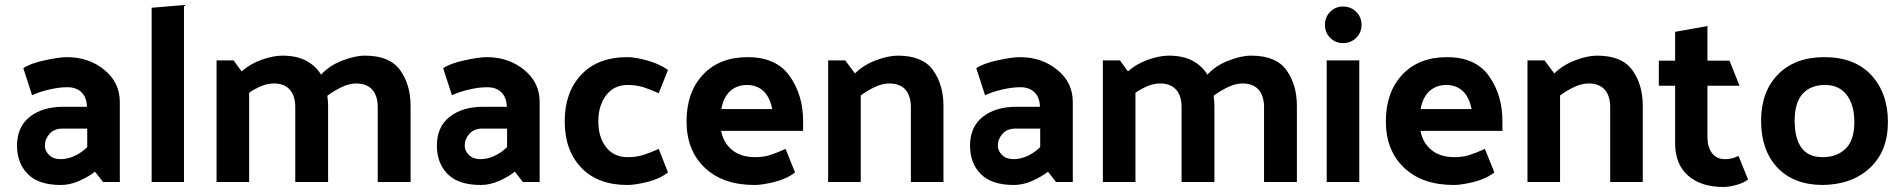

<svg xmlns="http://www.w3.org/2000/svg" viewBox="-20 -726 7594 766"><path d="M159 -145Q159 -124 176 -107.5Q193 -91 221 -91Q248 -91 275.5 -103Q303 -115 328 -139V-213H230Q196 -213 177.5 -192Q159 -171 159 -145ZM223 12Q134 12 91 -31.5Q48 -75 48 -145Q48 -220 99 -260Q150 -300 232 -300H327Q326 -337 305.5 -357.5Q285 -378 249 -378Q215 -378 175 -368.5Q135 -359 108 -346L73 -454Q101 -473 158.5 -485.5Q216 -498 247 -498Q334 -498 396 -447.5Q458 -397 458 -319V0H391L359 -41Q332 -20 295.5 -4Q259 12 223 12Z M714 -706V0H585V-695Z M1261 -428Q1292 -463 1343.5 -483.5Q1395 -504 1436 -504Q1535 -504 1576.5 -446Q1618 -388 1618 -304V0H1487V-298Q1487 -344 1465 -368.5Q1443 -393 1401 -393Q1373 -393 1342 -378Q1311 -363 1286 -344Q1287 -334 1288 -324Q1289 -314 1289 -304V0H1158V-298Q1158 -344 1136 -368.5Q1114 -393 1073 -393Q1048 -393 1022.5 -382.5Q997 -372 974 -356V0H844V-485H912L944 -441Q977 -471 1023.5 -487.5Q1070 -504 1107 -504Q1164 -504 1202 -483.5Q1240 -463 1261 -428Z M1834 -145Q1834 -124 1851 -107.5Q1868 -91 1896 -91Q1923 -91 1950.5 -103Q1978 -115 2003 -139V-213H1905Q1871 -213 1852.5 -192Q1834 -171 1834 -145ZM1898 12Q1809 12 1766 -31.5Q1723 -75 1723 -145Q1723 -220 1774 -260Q1825 -300 1907 -300H2002Q2001 -337 1980.5 -357.5Q1960 -378 1924 -378Q1890 -378 1850 -368.5Q1810 -359 1783 -346L1748 -454Q1776 -473 1833.5 -485.5Q1891 -498 1922 -498Q2009 -498 2071 -447.5Q2133 -397 2133 -319V0H2066L2034 -41Q2007 -20 1970.5 -4Q1934 12 1898 12Z M2484 -387Q2429 -387 2398 -345.5Q2367 -304 2367 -242Q2367 -179 2398 -139Q2429 -99 2484 -99Q2518 -99 2545.5 -107.5Q2573 -116 2608 -132L2645 -38Q2611 -12 2562.5 0Q2514 12 2483 12Q2365 12 2299 -57Q2233 -126 2233 -242Q2233 -358 2299 -428Q2365 -498 2483 -498Q2514 -498 2561.5 -485Q2609 -472 2645 -447L2608 -354Q2573 -370 2545.5 -378.5Q2518 -387 2484 -387Z M2990 12Q2864 12 2791.5 -57Q2719 -126 2719 -242Q2719 -358 2784.5 -428Q2850 -498 2963 -498Q3077 -498 3130.5 -422.5Q3184 -347 3184 -244V-204H2857Q2866 -156 2901 -127.5Q2936 -99 2993 -99Q3026 -99 3052.5 -107.5Q3079 -116 3114 -132L3152 -38Q3118 -12 3069.5 0Q3021 12 2990 12ZM3061 -291Q3051 -340 3025 -363.5Q2999 -387 2960 -387Q2920 -387 2893 -362.5Q2866 -338 2858 -291Z M3391 -433Q3424 -466 3473.5 -485Q3523 -504 3562 -504Q3661 -504 3702.5 -446Q3744 -388 3744 -304V0H3614V-298Q3614 -344 3592 -368.5Q3570 -393 3528 -393Q3500 -393 3469.5 -378.5Q3439 -364 3414 -345V0H3284V-485H3352Z M3961 -145Q3961 -124 3978 -107.5Q3995 -91 4023 -91Q4050 -91 4077.5 -103Q4105 -115 4130 -139V-213H4032Q3998 -213 3979.5 -192Q3961 -171 3961 -145ZM4025 12Q3936 12 3893 -31.5Q3850 -75 3850 -145Q3850 -220 3901 -260Q3952 -300 4034 -300H4129Q4128 -337 4107.5 -357.5Q4087 -378 4051 -378Q4017 -378 3977 -368.5Q3937 -359 3910 -346L3875 -454Q3903 -473 3960.5 -485.5Q4018 -498 4049 -498Q4136 -498 4198 -447.5Q4260 -397 4260 -319V0H4193L4161 -41Q4134 -20 4097.5 -4Q4061 12 4025 12Z M4797 -428Q4828 -463 4879.5 -483.5Q4931 -504 4972 -504Q5071 -504 5112.5 -446Q5154 -388 5154 -304V0H5023V-298Q5023 -344 5001 -368.5Q4979 -393 4937 -393Q4909 -393 4878 -378Q4847 -363 4822 -344Q4823 -334 4824 -324Q4825 -314 4825 -304V0H4694V-298Q4694 -344 4672 -368.5Q4650 -393 4609 -393Q4584 -393 4558.5 -382.5Q4533 -372 4510 -356V0H4380V-485H4448L4480 -441Q4513 -471 4559.5 -487.5Q4606 -504 4643 -504Q4700 -504 4738 -483.5Q4776 -463 4797 -428Z M5338 -700Q5369 -700 5390.5 -679Q5412 -658 5412 -627Q5412 -596 5390.5 -575Q5369 -554 5338 -554Q5308 -554 5287 -575Q5266 -596 5266 -627Q5266 -658 5287 -679Q5308 -700 5338 -700ZM5403 -485V0H5273V-485Z M5780 12Q5654 12 5581.5 -57Q5509 -126 5509 -242Q5509 -358 5574.5 -428Q5640 -498 5753 -498Q5867 -498 5920.5 -422.5Q5974 -347 5974 -244V-204H5647Q5656 -156 5691 -127.5Q5726 -99 5783 -99Q5816 -99 5842.5 -107.5Q5869 -116 5904 -132L5942 -38Q5908 -12 5859.5 0Q5811 12 5780 12ZM5851 -291Q5841 -340 5815 -363.5Q5789 -387 5750 -387Q5710 -387 5683 -362.5Q5656 -338 5648 -291Z M6181 -433Q6214 -466 6263.5 -485Q6313 -504 6352 -504Q6451 -504 6492.5 -446Q6534 -388 6534 -304V0H6404V-298Q6404 -344 6382 -368.5Q6360 -393 6318 -393Q6290 -393 6259.5 -378.5Q6229 -364 6204 -345V0H6074V-485H6142Z M6954 -10Q6938 3 6908.5 11.5Q6879 20 6856 20Q6766 20 6714.5 -25.5Q6663 -71 6663 -155V-384H6598V-484H6663V-599L6792 -622V-484H6880L6920 -384H6792V-178Q6792 -140 6810 -115.5Q6828 -91 6863 -91Q6876 -91 6889 -94Q6902 -97 6916 -104Z M7250 12Q7135 11 7070.5 -58Q7006 -127 7006 -244Q7006 -360 7073.5 -429Q7141 -498 7258 -498Q7379 -498 7445.5 -426.5Q7512 -355 7512 -239Q7512 -123 7440 -56Q7368 11 7250 12ZM7378 -239Q7378 -308 7347.5 -347.5Q7317 -387 7261 -387Q7204 -387 7172 -352Q7140 -317 7140 -245Q7140 -173 7167.5 -136Q7195 -99 7252 -99Q7308 -99 7343 -132.5Q7378 -166 7378 -239Z"/></svg>

Font: Palanquin
Style: Bold
Weight: 700
Designer: Pria Ravichandran
Version: Version 1.0.4